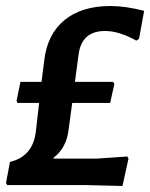

<svg xmlns="http://www.w3.org/2000/svg" viewBox="-26 -615 499 638"><path d="M350 -343 354 -336 340 -273H214L202 -185Q195 -123 152 -91V-88H297L397 -95L401 -88L381 3L258 0H-2L-6 -7L7 -77Q83 -95 93 -177L104 -273H32L29 -280L42 -343H112L121 -414Q131 -501 188 -548Q245 -595 341 -595Q391 -595 453 -579L436 -486L427 -480Q370 -512 323 -512Q245 -512 235 -433L223 -343Z"/></svg>

Font: Alegreya Sans
Style: Bold Italic
Weight: 700
Italic angle: -7°
Designer: Juan Pablo del Peral
Foundry: Huerta Tipografica
Version: Version 2.007